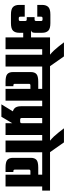

<svg xmlns="http://www.w3.org/2000/svg" viewBox="894 -1777 943 2771"><g transform="rotate(90 1365.5 -391.5)"><path d="M794 -843 937 -639H773Q738 -667 708.5 -698.5Q679 -730 649 -768L591 -843ZM520 -642H690V0H520ZM320 -368H567V-255H361ZM659 -642H750V-529H659ZM313 -647Q395 -647 424 -616Q453 -585 453 -530V-421Q453 -393 441 -380.5Q429 -368 406 -365V-360Q429 -357 441 -344.5Q453 -332 453 -304V-195Q453 -140 424 -109Q395 -78 313 -78H191Q109 -78 80 -109Q51 -140 51 -195V-277H221V-211Q221 -200 227 -195.5Q233 -191 244 -191H260Q271 -191 277 -195.5Q283 -200 283 -211V-282Q283 -296 277 -301Q271 -306 260 -306H227V-419H260Q271 -419 277 -424Q283 -429 283 -443V-514Q283 -525 277 -529.5Q271 -534 260 -534H244Q233 -534 227 -529.5Q221 -525 221 -514V-458H51V-530Q51 -585 80 -616Q109 -647 191 -647ZM770 -552H940V0H770ZM710 -642H1000V-529H710Z M1433 -552V0H1263V-552ZM960 -642H1493V-529H960ZM1276 -472V-359H1213Q1202 -359 1196 -354.5Q1190 -350 1190 -339V-133Q1190 -122 1196 -117.5Q1202 -113 1213 -113H1224V0H1160Q1078 0 1049 -26Q1020 -52 1020 -107V-365Q1020 -420 1049 -446Q1078 -472 1160 -472Z M1453 -642H1988V-529H1453ZM1758 -591H1928V0H1758ZM1513 -591H1683V-235Q1683 -221 1689 -216Q1695 -211 1706 -211H1735Q1746 -211 1752 -216Q1758 -221 1758 -235L1787 -146L1665 60H1486L1614 -150L1677 -98H1644Q1580 -98 1546.5 -126.5Q1513 -155 1513 -225Z M2008 -552H2178V0H2008ZM1948 -642H2238V-529H1948ZM2035 -843 2178 -639H2014Q1979 -667 1949.5 -698.5Q1920 -730 1890 -768L1832 -843Z M2671 -552V0H2501V-552ZM2198 -642H2731V-529H2198ZM2514 -472V-359H2451Q2440 -359 2434 -354.5Q2428 -350 2428 -339V-133Q2428 -122 2434 -117.5Q2440 -113 2451 -113H2462V0H2398Q2316 0 2287 -26Q2258 -52 2258 -107V-365Q2258 -420 2287 -446Q2316 -472 2398 -472Z"/></g></svg>

Font: Teko Light
Style: Bold
Weight: 700
Version: Version 2.000;gftools[0.9.28.dev9+g7d2139d.d20230707]